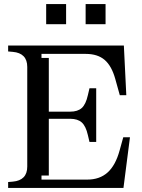

<svg xmlns="http://www.w3.org/2000/svg" viewBox="-20 -924 700 944"><path d="M220 -61H184V-41H409Q470 -41 509 -76Q548 -111 568 -184L586 -249H619L587 0H20V-29L43 -31Q78 -34 96 -52.5Q114 -71 114 -105V-595Q114 -629 96 -647.5Q78 -666 43 -669L20 -671V-700H589L601 -456H569L547 -535Q529 -600 494.5 -629.5Q460 -659 402 -659H184V-639H220V-375H325Q362 -375 382 -393Q402 -411 412 -456L420 -490H453V-226H420L412 -260Q402 -304 382 -322Q362 -340 325 -340H220ZM207 -805V-904H305V-805ZM401 -805V-904H499V-805Z"/></svg>

Font: Redaction
Style: Regular
Weight: 400
Designer: Jeremy Mickel / Forest Young
Foundry: MCKL
Version: Version 2.001; Redaction